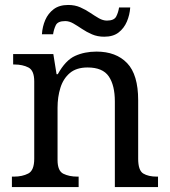

<svg xmlns="http://www.w3.org/2000/svg" viewBox="-20 -754 685 774"><path d="M28 0V-42H36Q70 -42 94 -54.5Q118 -67 118 -114V-426Q118 -470 94.5 -482Q71 -494 38 -494H33V-536H195L208 -455H213Q244 -511 282.5 -528.5Q321 -546 369 -546Q448 -546 492.5 -499.5Q537 -453 537 -350V-114Q537 -67 557.5 -54.5Q578 -42 612 -42H617V0H443V-345Q443 -410 418.5 -446Q394 -482 333 -482Q288 -482 261.5 -459.5Q235 -437 223.5 -400Q212 -363 212 -320V-109Q212 -65 235.5 -53.5Q259 -42 292 -42H297V0ZM400 -606Q373 -606 351 -615.5Q329 -625 310.5 -637.5Q292 -650 275.5 -659.5Q259 -669 243 -669Q213 -669 205 -652.5Q197 -636 194 -616H149Q151 -647 162.5 -673.5Q174 -700 196.5 -717Q219 -734 255 -734Q282 -734 303.5 -724.5Q325 -715 343.5 -702.5Q362 -690 378.5 -680.5Q395 -671 411 -671Q440 -671 448.5 -687.5Q457 -704 460 -724H505Q503 -694 491.5 -667Q480 -640 458 -623Q436 -606 400 -606Z"/></svg>

Font: Noto Serif Makasar
Style: Regular
Weight: 400
Designer: Sérgio Martins
Version: Version 1.001; ttfautohint (v1.8.4.7-5d5b)